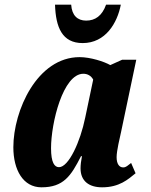

<svg xmlns="http://www.w3.org/2000/svg" viewBox="-20 -790 647 820"><path d="M333 -606C431 -606 481 -692 496 -770H433C416 -722 386 -702 348 -702C311 -702 287 -724 284 -770H215C218 -674 245 -606 333 -606ZM157 10C251 10 283 -38 326 -123H330C326 -102 324 -86 324 -71C324 -16 361 10 416 10C490 10 527 -24 559 -50L540 -94C525 -83 519 -75 506 -75C490 -75 478 -89 478 -119C478 -146 492 -203 497 -226L562 -535H502L451 -512C425 -527 366 -546 320 -546C139 -546 37 -318 37 -161C37 -64 79 10 157 10ZM232 -76C213 -76 198 -95 198 -157C198 -265 249 -475 336 -475C353 -475 369 -467 378 -450L344 -288C323 -184 273 -76 232 -76Z"/></svg>

Font: Noto Serif ExtraCondensed Black
Style: Italic
Weight: 900
Width: 2
Italic angle: -12°
Designer: Monotype Design Team
Foundry: Monotype Imaging Inc.
Version: Version 2.014